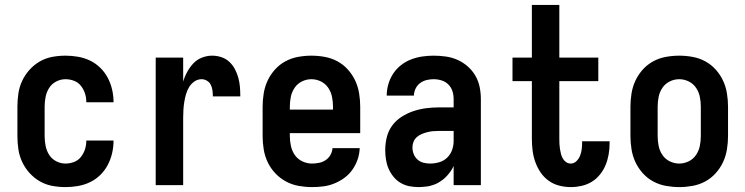

<svg xmlns="http://www.w3.org/2000/svg" viewBox="-20 -755 3040 783"><path d="M247 8Q220 8 193 3Q166 -2 142.5 -15.5Q119 -29 100.5 -49.5Q82 -70 70.5 -94.5Q59 -119 55 -146Q51 -173 51 -200V-320Q51 -347 55 -374Q59 -401 70.5 -425.5Q82 -450 100.5 -470.5Q119 -491 142.5 -504.5Q166 -518 193 -523Q220 -528 247 -528Q273 -528 298.5 -523.5Q324 -519 347 -508Q370 -497 388.5 -479Q407 -461 419 -438.5Q431 -416 437 -390.5Q443 -365 443 -340V-338H332V-339Q332 -357 326.5 -374Q321 -391 310 -405Q299 -419 282 -425.5Q265 -432 247 -432Q227 -432 209 -422.5Q191 -413 180.5 -396.5Q170 -380 166 -360Q162 -340 162 -320V-200Q162 -180 166 -160Q170 -140 180.5 -123.5Q191 -107 209 -97.5Q227 -88 247 -88Q265 -88 282 -94.5Q299 -101 310 -115Q321 -129 326.5 -146Q332 -163 332 -181V-182H443V-180Q443 -155 437 -129.5Q431 -104 419 -81.5Q407 -59 388.5 -41Q370 -23 347 -12Q324 -1 298.5 3.5Q273 8 247 8Z M615 0V-520H727V-422Q733 -443 743.5 -462Q754 -481 768.5 -496.5Q783 -512 803.5 -520Q824 -528 845 -528Q864 -528 882.5 -522Q901 -516 915 -503Q929 -490 938 -473Q947 -456 952 -437.5Q957 -419 958.5 -400Q960 -381 960 -362H848Q848 -374 846.5 -386Q845 -398 840 -408.5Q835 -419 824.5 -425.5Q814 -432 802 -432Q786 -432 772.5 -422.5Q759 -413 751 -399.5Q743 -386 738.5 -370.5Q734 -355 731.5 -339Q729 -323 728 -307.5Q727 -292 727 -276V0Z M1252 8Q1225 8 1197.5 3Q1170 -2 1146 -15Q1122 -28 1103 -48Q1084 -68 1072 -93Q1060 -118 1055.5 -145.5Q1051 -173 1051 -200V-320Q1051 -347 1055.5 -374.5Q1060 -402 1071.5 -426.5Q1083 -451 1101.5 -471.5Q1120 -492 1144 -505Q1168 -518 1195.5 -523Q1223 -528 1250 -528Q1277 -528 1304.5 -523Q1332 -518 1356 -505Q1380 -492 1398.5 -471.5Q1417 -451 1428.5 -426.5Q1440 -402 1444.5 -374.5Q1449 -347 1449 -320V-212H1162V-200Q1162 -180 1166.5 -159.5Q1171 -139 1182.5 -122.5Q1194 -106 1213 -97Q1232 -88 1252 -88Q1267 -88 1281.5 -91Q1296 -94 1308 -102Q1320 -110 1327.5 -123Q1335 -136 1336 -151H1447Q1446 -127 1438.5 -105Q1431 -83 1417.5 -63.5Q1404 -44 1385 -30Q1366 -16 1344 -7Q1322 2 1299 5Q1276 8 1252 8ZM1162 -308H1338V-320Q1338 -340 1334 -360Q1330 -380 1318.5 -397Q1307 -414 1288.5 -423Q1270 -432 1250 -432Q1230 -432 1211.5 -423Q1193 -414 1181.5 -397Q1170 -380 1166 -360Q1162 -340 1162 -320Z M1689 8Q1669 8 1650 4.5Q1631 1 1614 -9Q1597 -19 1584.5 -34.5Q1572 -50 1564.5 -67.5Q1557 -85 1554 -104.5Q1551 -124 1551 -143Q1551 -170 1557.5 -196Q1564 -222 1579.5 -243Q1595 -264 1617.5 -278.5Q1640 -293 1665 -301.5Q1690 -310 1716.5 -313.5Q1743 -317 1769 -317H1830V-351Q1830 -368 1825 -383.5Q1820 -399 1808.5 -410.5Q1797 -422 1781 -427Q1765 -432 1748 -432Q1734 -432 1719.5 -428.5Q1705 -425 1693 -416Q1681 -407 1674.5 -393Q1668 -379 1668 -365H1557Q1557 -388 1563.5 -411Q1570 -434 1583 -454Q1596 -474 1615 -489Q1634 -504 1656 -512.5Q1678 -521 1701.5 -524.5Q1725 -528 1748 -528Q1773 -528 1798 -524.5Q1823 -521 1845.5 -511Q1868 -501 1887 -484.5Q1906 -468 1918.5 -446.5Q1931 -425 1936 -400.5Q1941 -376 1941 -351V0H1830V-78Q1825 -68 1823.5 -65.5Q1822 -63 1819 -58.5Q1816 -54 1812.5 -49.5Q1809 -45 1805.5 -41Q1802 -37 1798 -33Q1794 -29 1790 -25.5Q1786 -22 1781.5 -19Q1777 -16 1772.5 -13Q1768 -10 1763 -7.5Q1758 -5 1753 -3Q1748 -1 1742.5 0.5Q1737 2 1732 3.5Q1727 5 1721.5 5.5Q1716 6 1710.5 6.5Q1705 7 1699.5 7.5Q1694 8 1689 8ZM1734 -88Q1753 -88 1771.5 -93.5Q1790 -99 1803.5 -112Q1817 -125 1823.5 -143Q1830 -161 1830 -180V-221H1769Q1757 -221 1745.5 -220Q1734 -219 1722.5 -216Q1711 -213 1700 -208.5Q1689 -204 1680 -196Q1671 -188 1666.5 -177Q1662 -166 1662 -154Q1662 -140 1667 -127Q1672 -114 1682.5 -104.5Q1693 -95 1706.5 -91.5Q1720 -88 1734 -88Z M2308 8Q2284 8 2260.5 2Q2237 -4 2217.5 -18Q2198 -32 2184.5 -52Q2171 -72 2163 -94.5Q2155 -117 2152 -141Q2149 -165 2149 -189V-424H2070V-520H2149V-735H2261V-520H2420V-424H2261V-189Q2261 -178 2261.5 -168Q2262 -158 2263.5 -148Q2265 -138 2267.5 -128Q2270 -118 2275 -109Q2280 -100 2288.5 -94Q2297 -88 2308 -88Q2321 -88 2331 -98Q2341 -108 2346 -121Q2351 -134 2352.5 -147.5Q2354 -161 2354 -175V-179H2466V-169Q2466 -147 2462 -124.5Q2458 -102 2449.5 -81.5Q2441 -61 2426.5 -43Q2412 -25 2393 -13.5Q2374 -2 2352 3Q2330 8 2308 8Z M2750 8Q2723 8 2695.5 3Q2668 -2 2644 -15Q2620 -28 2601.5 -48.5Q2583 -69 2571.5 -93.5Q2560 -118 2555.5 -145.5Q2551 -173 2551 -200V-320Q2551 -347 2555.5 -374.5Q2560 -402 2571.5 -426.5Q2583 -451 2601.5 -471.5Q2620 -492 2644 -505Q2668 -518 2695.5 -523Q2723 -528 2750 -528Q2777 -528 2804.5 -523Q2832 -518 2856 -505Q2880 -492 2898.5 -471.5Q2917 -451 2928.5 -426.5Q2940 -402 2944.5 -374.5Q2949 -347 2949 -320V-200Q2949 -173 2944.5 -145.5Q2940 -118 2928.5 -93.5Q2917 -69 2898.5 -48.5Q2880 -28 2856 -15Q2832 -2 2804.5 3Q2777 8 2750 8ZM2750 -88Q2770 -88 2788.5 -97Q2807 -106 2818.5 -123Q2830 -140 2834 -160Q2838 -180 2838 -200V-320Q2838 -340 2834 -360Q2830 -380 2818.5 -397Q2807 -414 2788.5 -423Q2770 -432 2750 -432Q2730 -432 2711.5 -423Q2693 -414 2681.5 -397Q2670 -380 2666 -360Q2662 -340 2662 -320V-200Q2662 -180 2666 -160Q2670 -140 2681.5 -123Q2693 -106 2711.5 -97Q2730 -88 2750 -88Z"/></svg>

Font: Iosevka Curly
Style: Bold
Weight: 700
Monospace: yes
Designer: Belleve Invis
Foundry: Belleve Invis
Version: Version 22.1.2; ttfautohint (v1.8.4)